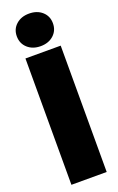

<svg xmlns="http://www.w3.org/2000/svg" viewBox="-179 -994 640 1039"><g transform="rotate(-20 140.5 -474.5)"><path d="M242.2 -727.5V0H39.1V-727.5ZM140.1 -761.7Q94.2 -761.7 65.2 -788.1Q36.1 -814.5 36.1 -856Q36.1 -897 65.2 -923.1Q94.2 -949.2 140.1 -949.2Q186 -949.2 215.1 -923.1Q244.1 -897 244.1 -856Q244.1 -814.5 215.1 -788.1Q186 -761.7 140.1 -761.7Z"/></g></svg>

Font: Inter Display Black
Style: Regular
Weight: 900
Designer: Rasmus Andersson
Foundry: rsms
Version: Version 4.000;git-a52131595